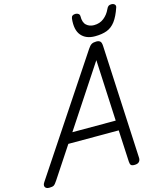

<svg xmlns="http://www.w3.org/2000/svg" viewBox="-225 -1368 1253 1502"><g transform="rotate(-15 401.5 -616.5)"><path d="M-16 14Q-42 14 -50 -1.5Q-58 -17 -43 -39L566 -956Q581 -979 595.5 -987.5Q610 -996 635 -996Q654 -996 665 -986.5Q676 -977 677 -945L722 -31Q723 -11 711.5 1.5Q700 14 674 14Q652 14 645 5.5Q638 -3 637 -23L624 -279H216L49 -26Q32 0 21 7Q10 14 -16 14ZM270 -359H621L597 -855ZM636 -1038Q563 -1038 525 -1083Q487 -1128 497 -1219Q499 -1234 508 -1240.5Q517 -1247 532 -1247Q547 -1247 556.5 -1239.5Q566 -1232 566 -1219Q565 -1169 589.5 -1146.5Q614 -1124 651 -1124Q698 -1124 731.5 -1150.5Q765 -1177 783 -1217Q791 -1235 800 -1241Q809 -1247 823 -1247Q840 -1247 849.5 -1237.5Q859 -1228 854 -1213Q831 -1145 802 -1106.5Q773 -1068 733 -1053Q693 -1038 636 -1038Z"/></g></svg>

Font: Playwrite IE
Style: Regular
Weight: 400
Designer: Veronika Burian, José Scaglione
Foundry: TypeTogether
Version: Version 1.002